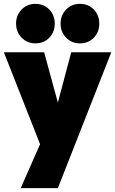

<svg xmlns="http://www.w3.org/2000/svg" viewBox="-23 -762 595 992"><path d="M84 210 184 -17 -3 -492H205L276 -232L345 -492H552L359 -1L276 210ZM160 -538Q117 -538 88.5 -567.5Q60 -597 60 -640Q60 -683 88.5 -712.5Q117 -742 160 -742Q204 -742 232 -712.5Q260 -683 260 -640Q260 -597 232 -567.5Q204 -538 160 -538ZM390 -538Q347 -538 318.5 -567.5Q290 -597 290 -640Q290 -683 318.5 -712.5Q347 -742 390 -742Q434 -742 462 -712.5Q490 -683 490 -640Q490 -597 462 -567.5Q434 -538 390 -538Z"/></svg>

Font: Outfit Black
Style: Regular
Weight: 900
Designer: Rodrigo Fuenzalida
Foundry: fragTYPE
Version: Version 1.100; ttfautohint (v1.8.4.7-5d5b)